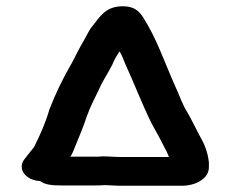

<svg xmlns="http://www.w3.org/2000/svg" viewBox="-20 -625 738 614"><path d="M308 -125C301 -124 293 -124 285 -124H205C208 -128 211 -134 214 -141C229 -179 245 -214 258 -254C268 -282 284 -314 297 -340C309 -368 325 -390 339 -418C346 -435 352 -445 361 -459C362 -460 362 -460 362 -461C370 -449 374 -436 380 -422C408 -361 436 -288 465 -230C482 -200 498 -170 513 -140L518 -129C519 -127 519 -125 520 -123H364C346 -123 326 -125 308 -125ZM364 -31H561C608 -31 648 -55 648 -90V-106C644 -140 634 -164 619 -190C605 -216 594 -240 579 -266C562 -293 555 -318 540 -350C506 -426 481 -502 438 -569C426 -588 410 -605 373 -605C316 -605 299 -570 276 -542C264 -528 258 -512 249 -497L237 -476C229 -462 218 -439 210 -424C183 -378 158 -327 138 -275C126 -233 109 -195 90 -157C89 -156 89 -156 89 -155C79 -143 69 -129 59 -117C33 -85 63 -48 108 -46C125 -34 146 -32 175 -32H285C294 -32 304 -32 313 -33C330 -33 347 -31 364 -31Z"/></svg>

Font: Blanket
Style: Sik
Weight: 700
Foundry: Cannot Into Space Fonts
Version: Version 0.9